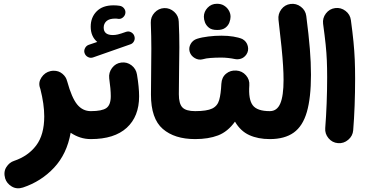

<svg xmlns="http://www.w3.org/2000/svg" viewBox="-20 -686 1936 1019"><path d="M192.4 -219.2Q182.1 -248 200 -274.9Q217.8 -301.8 247.6 -308.6Q255.9 -310.5 264.6 -310.5Q291.5 -311 311.3 -294.4Q331.1 -277.8 335.9 -255.9Q336.4 -254.9 336.9 -253.4Q360.4 -167.5 389.4 -131.8Q418.5 -96.2 461.9 -96.2H462.4Q493.2 -96.2 514.6 -74.5Q536.1 -52.7 536.1 -22Q536.1 8.3 514.6 30.3Q493.2 52.2 462.4 52.2H461.9Q432.6 52.2 405.8 43.5Q378.9 34.7 355 18.6Q335 131.3 266.8 204.1Q198.7 276.9 102.1 309.1Q68.8 319.8 42.2 303.7Q15.6 287.6 7.3 260.7Q-2.4 226.1 13.7 200.9Q29.8 175.8 54.2 168Q129.4 142.6 172.1 85.9Q214.8 29.3 214.8 -68.4Q214.8 -132.8 194.3 -213.4Q193.4 -216.3 192.4 -219.2Z M429.2 -403.3Q424.3 -416 430.9 -429.7Q437.5 -443.4 451.2 -448.2L496.1 -463.4Q461.4 -492.7 461.4 -544.4Q461.4 -593.8 492.9 -625.7Q524.4 -657.7 582 -657.7Q600.1 -657.7 614.7 -655.3Q628.9 -653.3 637.9 -642.1Q647 -630.9 645.5 -617.2Q644 -603.5 632.8 -593.8Q621.6 -584 607.4 -585.9Q601.6 -587.4 591.8 -587.4Q560.1 -587.4 545.2 -574Q530.3 -560.5 530.3 -539.6Q530.3 -500 579.1 -500Q591.8 -500 605.5 -503.2Q619.1 -506.3 649.4 -517.1Q663.6 -522 677 -514.2Q690.4 -506.3 693.8 -491.7Q697.3 -478.5 690.7 -466.6Q684.1 -454.6 671.9 -450.7L474.1 -381.3Q460.4 -376.5 447.3 -383.1Q434.1 -389.6 429.2 -403.3ZM388.2 -22Q388.2 -52.7 410.2 -74.5Q432.1 -96.2 462.4 -96.2Q521 -96.2 544.4 -112.5Q567.9 -128.9 567.9 -175.8Q567.9 -212.4 559.6 -270.5Q556.2 -300.8 574.7 -325.4Q593.3 -350.1 623.5 -354Q653.8 -357.9 678 -339.4Q702.1 -320.8 707 -290.5Q718.3 -222.7 718.3 -174.8Q718.3 -67.9 652.6 -7.8Q586.9 52.2 462.4 52.2Q432.1 52.2 410.2 30.3Q388.2 8.3 388.2 -22Z M781.2 -184.1Q781.2 -249 782.2 -307.9Q783.2 -366.7 783.2 -428.7Q783.2 -490.7 780.3 -565.4Q779.3 -596.2 800.3 -618.9Q821.3 -641.6 851.6 -643.1Q881.8 -644 904.8 -623Q927.7 -602.1 928.7 -571.3Q932.1 -498 931.9 -435.3Q931.6 -372.6 930.4 -312.5Q929.2 -252.4 929.2 -186Q929.2 -135.7 948 -116Q966.8 -96.2 1015.6 -96.2H1016.1Q1046.9 -96.2 1068.4 -74.5Q1089.8 -52.7 1089.8 -22Q1089.8 8.3 1068.4 30.3Q1046.9 52.2 1016.1 52.2H1015.6Q906.2 52.2 843.8 -2Q781.2 -56.2 781.2 -184.1Z M941.4 -22Q941.4 -52.7 963.6 -74.5Q985.8 -96.2 1016.1 -96.2Q1077.6 -96.2 1106 -109.9Q1134.3 -123.5 1143.3 -155.3Q1152.3 -187 1154.8 -241.2Q1156.7 -275.9 1179.9 -294.9Q1203.1 -314 1234.4 -311.5Q1265.1 -309.6 1285.4 -286.4Q1305.7 -263.2 1303.2 -232.9Q1297.9 -158.7 1321.3 -127.4Q1344.7 -96.2 1411.6 -96.2H1412.1Q1442.9 -96.2 1464.4 -74.5Q1485.8 -52.7 1485.8 -22Q1485.8 8.3 1464.4 30.3Q1442.9 52.2 1412.1 52.2H1411.6Q1349.6 52.2 1303 31Q1256.3 9.8 1227.1 -40.5Q1188.5 13.2 1137.2 32.7Q1085.9 52.2 1016.1 52.2Q985.8 52.2 963.6 30.3Q941.4 8.3 941.4 -22ZM1062 -597.2Q1062 -624 1081.8 -645Q1101.6 -666 1131.3 -666Q1153.3 -666 1168.5 -656.7Q1183.6 -647.5 1192.4 -633.8Q1203.6 -616.7 1203.6 -597.2Q1203.6 -583.5 1197.5 -566.9Q1191.4 -550.3 1176 -538.6Q1160.6 -526.9 1132.8 -526.9Q1104 -526.9 1089.1 -538.8Q1074.2 -550.8 1067.9 -566.9Q1062 -582.5 1062 -597.2ZM986.8 -410.6Q980.5 -432.1 991.7 -452.4Q1002.9 -472.7 1025.4 -480Q1051.3 -488.3 1086.2 -492.4Q1121.1 -496.6 1154.8 -496.6Q1189.9 -496.6 1218.3 -491.9Q1246.6 -487.3 1266.1 -479Q1289.1 -466.3 1295.2 -441.4Q1301.3 -416.5 1287.1 -396Q1275.4 -379.9 1258.8 -374.5Q1242.2 -369.1 1224.6 -373Q1210.9 -376 1191.7 -378.2Q1172.4 -380.4 1154.8 -380.4Q1123 -380.4 1097.7 -378.4Q1072.3 -376.5 1056.6 -371.6Q1034.7 -365.7 1014.2 -377.4Q993.7 -389.2 986.8 -410.6Z M1337.9 -22Q1337.9 -52.7 1359.9 -74.5Q1381.8 -96.2 1412.1 -96.2Q1450.2 -96.2 1467.5 -136.5Q1484.9 -176.8 1484.9 -262.2Q1484.9 -295.4 1482.4 -336.4Q1480 -377.4 1474.1 -436.3Q1468.3 -495.1 1458 -581.5Q1454.6 -611.8 1473.1 -636.5Q1491.7 -661.1 1522 -665Q1552.2 -668.9 1576.9 -650.1Q1601.6 -631.3 1605.5 -601.1Q1618.7 -498.5 1624.5 -426.5Q1630.4 -354.5 1630.4 -289.1Q1630.4 -167 1608.6 -91.8Q1586.9 -16.6 1538.8 17.8Q1490.7 52.2 1412.1 52.2Q1381.8 52.2 1359.9 30.3Q1337.9 8.3 1337.9 -22Z M1694.8 -559.6Q1690.9 -589.8 1709.7 -614.5Q1728.5 -639.2 1758.8 -643.1Q1789.1 -647 1813.7 -628.2Q1838.4 -609.4 1842.3 -579.1Q1851.1 -514.2 1856 -464.8Q1860.8 -415.5 1862.8 -369.4Q1864.7 -323.2 1864.7 -267.6Q1864.7 -196.8 1862.1 -125.7Q1859.4 -54.7 1854.5 5.4Q1852.1 35.6 1828.1 55.9Q1804.2 76.2 1773.9 73.7Q1743.2 71.3 1723.4 47.4Q1703.6 23.4 1706.1 -6.3Q1710.9 -66.9 1713.6 -137Q1716.3 -207 1716.3 -274.9Q1716.3 -325.2 1714.6 -365.2Q1712.9 -405.3 1708.3 -450.2Q1703.6 -495.1 1694.8 -559.6Z"/></svg>

Font: Mikhak ExtraBold
Style: Regular
Weight: 800
Designer: Amin Abedi
Version: Version 3.3